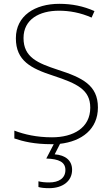

<svg xmlns="http://www.w3.org/2000/svg" viewBox="-20 -744 584 1004"><path d="M357 144C357 95 322 67 266 63L294 8C407 -5 492 -68 492 -182C492 -299 410 -338 283 -379C177 -414 103 -444 103 -545C103 -643 186 -688 288 -688C343 -688 400 -678 459 -652L474 -686C416 -712 356 -724 290 -724C163 -724 63 -662 63 -544C63 -426 142 -386 259 -348C383 -307 452 -275 452 -181C452 -75 363 -26 252 -26C172 -26 107 -41 55 -61V-20C102 -4 160 10 249 10C253 10 257 10 261 10L222 85C289 87 322 104 322 145C322 188 288 210 237 210C214 210 197 208 181 204V234C195 238 213 240 237 240C308 240 357 203 357 144Z"/></svg>

Font: Noto Sans Ethiopic ExtraLight
Style: Regular
Weight: 200
Designer: Monotype Design Team
Foundry: Monotype Imaging Inc.
Version: Version 2.102